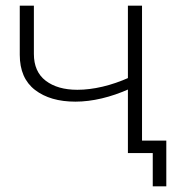

<svg xmlns="http://www.w3.org/2000/svg" viewBox="-20 -542 649 680"><path d="M438 -227Q389 -205 340.5 -193.5Q292 -182 247 -182Q158 -182 104 -223.5Q50 -265 50 -348V-522H100V-351Q100 -288 142 -256Q184 -224 254 -224Q296 -224 343 -235Q390 -246 439 -268ZM433 0V-522H483V0ZM521 118V-15L535 0H433V-44H569V118Z"/></svg>

Font: Modern
Style: Regular
Weight: 300
Designer: Julieta Ulanovsky
Foundry: Julieta Ulanovsky
Version: Version 8.000